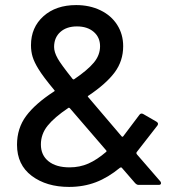

<svg xmlns="http://www.w3.org/2000/svg" viewBox="-20 -728 712 756"><path d="M47 -158Q47 -223 83 -271.5Q119 -320 193 -368Q197 -370 194 -373Q149 -427 131 -457Q115 -483 108.5 -504Q102 -525 102 -550Q102 -620 151 -664Q200 -708 280 -708Q333 -708 375.5 -687.5Q418 -667 441.5 -630Q465 -593 465 -546Q465 -488 431.5 -443Q398 -398 328 -351Q324 -350 327 -346L459 -191Q462 -188 465 -191L529 -276Q535 -284 544 -279L596 -249Q606 -243 600 -234L519 -130Q517 -128 517 -125Q517 -122 521 -118L612 -13Q614 -9 614 -7Q614 0 605 0H525Q519 0 512 -7L460 -67Q458 -70 453 -68Q406 -29 357.5 -10.5Q309 8 252 8Q163 8 105 -35.5Q47 -79 47 -158ZM254 -69Q294 -69 328 -84Q362 -99 398 -130Q401 -133 398 -136L255 -302Q252 -305 249 -303Q194 -266 167.5 -233Q141 -200 141 -159Q141 -117 171 -93Q201 -69 254 -69ZM207 -498Q219 -476 266 -417Q269 -414 272 -416Q325 -452 349.5 -481.5Q374 -511 374 -546Q374 -581 349 -602.5Q324 -624 283 -624Q242 -624 217.5 -602Q193 -580 193 -543Q193 -523 207 -498Z"/></svg>

Font: Barlow GEO Medium
Style: Regular
Weight: 500
Designer: Jeremy Tribby
Foundry: Tribby Type
Version: Version 1.408